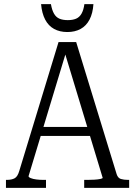

<svg xmlns="http://www.w3.org/2000/svg" viewBox="-20 -915 657 935"><path d="M161 -297H436V-253H158ZM288 -683 302 -662 119 -57Q119 -52 130 -47.5Q141 -43 157.5 -41Q174 -39 190 -39H204V0H9V-39H13Q37 -39 51.5 -47Q66 -55 74 -83L265 -710H351L548 -67Q554 -48 568.5 -43.5Q583 -39 604 -39H609V0H390V-39H407Q423 -39 440 -40Q457 -41 468.5 -43.5Q480 -46 480 -49ZM308 -759Q345 -759 372.5 -774Q400 -789 416 -819.5Q432 -850 435 -895H391Q387 -866 377 -848.5Q367 -831 350.5 -824Q334 -817 310 -817Q286 -817 269.5 -824Q253 -831 243 -848.5Q233 -866 228 -895H180Q184 -850 200 -819.5Q216 -789 243.5 -774Q271 -759 308 -759Z"/></svg>

Font: Roboto Serif 28pt Condensed Light
Style: Regular
Weight: 300
Width: 3
Designer: Greg Gazdowicz
Foundry: Commercial Type
Version: Version 1.008